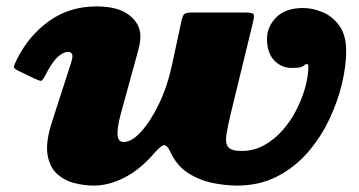

<svg xmlns="http://www.w3.org/2000/svg" viewBox="-20 -559 1120 599"><path d="M32.5 -373.5Q24 -356.5 23.5 -350.5Q23 -344.5 40.5 -336.5L87.5 -314Q103.5 -306.5 108 -306.8Q112.5 -307 120.5 -322.5Q142 -364.5 159.5 -380.8Q177 -397 192 -397Q206 -397 206 -383Q206 -377 202 -364L142 -178Q122 -116 128.2 -77Q134.5 -38 157.8 -16.8Q181 4.5 212.2 12.2Q243.5 20 273 20Q319.5 20 368.8 -5.2Q418 -30.5 461.5 -81.5Q481.5 -104.5 491.2 -106Q501 -107.5 511 -86Q531.5 -41.5 567.5 -18.8Q603.5 4 644.2 12Q685 20 719 20Q789.5 20 844.8 -8.5Q900 -37 940.5 -84Q981 -131 1007.5 -187Q1034 -243 1047 -298.5Q1060 -354 1060 -399Q1060 -449.5 1038.5 -479Q1017 -508.5 986 -521.2Q955 -534 926 -534Q870.5 -534 841.8 -504.8Q813 -475.5 813 -438Q813 -394.5 835.2 -370.8Q857.5 -347 891 -347Q912 -347 919.8 -350Q927.5 -353 930 -356Q932.5 -359 938 -359Q940.5 -359 941.2 -356.8Q942 -354.5 942 -350Q942 -323.5 933 -289.2Q924 -255 906.5 -219.8Q889 -184.5 863.5 -154.8Q838 -125 805.2 -106.5Q772.5 -88 733 -88Q701 -88 691.5 -100.8Q682 -113.5 686.5 -140.2Q691 -167 701 -209L768.5 -486.5Q774 -508 771.5 -514Q769 -520 742.5 -520H579.5Q560.5 -520 555.2 -515.2Q550 -510.5 546.5 -495.5L516 -353.5Q502 -289 476 -235Q450 -181 420.5 -148.5Q391 -116 366 -116Q346 -116 346.5 -143.5Q347 -171 361 -219L409 -394Q412.5 -405.5 415.2 -418.8Q418 -432 418 -446Q418 -484.5 383.2 -511.8Q348.5 -539 281 -539Q197.5 -539 133.8 -493.8Q70 -448.5 32.5 -373.5Z"/></svg>

Font: Besley Black
Style: Italic
Weight: 900
Italic angle: -13°
Designer: Owen Earl
Foundry: indestructible type*
Version: Version 2.001